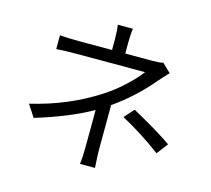

<svg xmlns="http://www.w3.org/2000/svg" viewBox="-117 -941 1233 1122"><g transform="rotate(15 500.0 -379.5)"><path d="M775.4 -655.3 827.1 -605.5Q796.9 -574.2 771.5 -544.9Q672.9 -426.8 544.9 -336.9Q544.9 -293.9 544.4 -197.3Q543.9 -100.6 543.9 -68.4Q543.9 -36.1 548.8 42H458Q463.9 -2 463.9 -68.4Q463.9 -95.7 464.4 -173.3Q464.8 -251 464.8 -286.1Q334 -210.9 127 -147.5L79.1 -220.7Q303.7 -273.4 484.4 -390.6Q546.9 -430.7 602.5 -482.9Q658.2 -535.2 686.5 -574.2H272.5Q210.9 -574.2 150.4 -570.3V-654.3Q189.5 -649.4 271.5 -649.4H466.8V-712.9Q466.8 -767.6 460.9 -800.8H552.7Q546.9 -767.6 546.9 -712.9V-649.4H711.9Q755.9 -649.4 775.4 -655.3ZM632.8 -288.1 684.6 -346.7Q828.1 -268.6 925.8 -202.1L874 -133.8Q750 -225.6 632.8 -288.1Z"/></g></svg>

Font: GenEi Gothic M Regular
Style: Regular
Weight: 400
Designer: o_tamon (Modified); [Source Han Sans]
Ryoko NISHIZUKA  (kana & ideographs); Paul D. Hunt (Latin, Greek & Cyrillic); Wenl
Version: Version 1.1a;Original Version 1.004